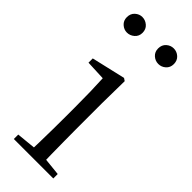

<svg xmlns="http://www.w3.org/2000/svg" viewBox="-251 -797 829 829"><g transform="rotate(45 164.0 -382.5)"><path d="M64 -670Q46 -670 31.5 -683Q17 -696 17 -717Q17 -739 31.5 -752Q46 -765 64 -765Q83 -765 98 -752Q113 -739 113 -717Q113 -696 98 -683Q83 -670 64 -670ZM256 -670Q237 -670 222.5 -683Q208 -696 208 -717Q208 -739 222.5 -752Q237 -765 256 -765Q275 -765 289.5 -752Q304 -739 304 -717Q304 -696 289.5 -683Q275 -670 256 -670ZM44 0V-27L155 -38H179L285 -27V0ZM130 0Q131 -24 132 -65Q133 -106 133.5 -150Q134 -194 134 -227V-285Q134 -335 133 -377.5Q132 -420 130 -457L39 -461V-487L194 -523L206 -515L204 -378V-227Q204 -194 204.5 -150Q205 -106 205.5 -65Q206 -24 207 0Z"/></g></svg>

Font: Noto Serif TC ExtraLight Light
Style: Regular
Weight: 300
Version: Version 2.003-H1;hotconv 1.1.1;makeotfexe 2.6.0